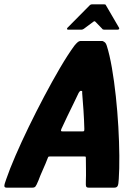

<svg xmlns="http://www.w3.org/2000/svg" viewBox="-54 -861 623 881"><path d="M-24 0Q-34 0 -34 -8Q-34 -16 -25 -40Q-10 -84 17 -146.5Q44 -209 78 -279Q112 -349 149 -419Q186 -489 221.5 -549.5Q257 -610 287 -651Q295 -661 302 -667Q309 -673 317 -673H416Q424 -670 428.5 -665.5Q433 -661 436 -651Q449 -610 459.5 -549.5Q470 -489 477.5 -419Q485 -349 489 -279Q493 -209 493.5 -146.5Q494 -84 491 -40Q490 -16 486 -8Q482 0 471 0H353Q344 0 341.5 -5Q339 -10 340 -32Q341 -54 340.5 -84Q340 -114 340 -133Q340 -141 339 -142Q338 -143 331 -143H177Q170 -143 168.5 -142Q167 -141 164 -133Q157 -114 143.5 -84Q130 -54 122 -32Q113 -10 108.5 -5Q104 0 95 0ZM234 -258H324Q331 -258 332 -260.5Q333 -263 333 -270Q332 -310 329 -355.5Q326 -401 323 -435Q325 -444 319 -444H315Q313 -444 307 -435Q297 -413 283 -385Q269 -357 255 -327.5Q241 -298 228 -270Q225 -263 226 -260.5Q227 -258 234 -258ZM258 -725Q254 -725 253.5 -728Q253 -731 256 -734L358 -837Q362 -841 367 -841H425Q431 -841 432 -837L492 -734Q494 -731 492.5 -728Q491 -725 486 -725H423Q417 -725 415 -729L384 -761Q380 -766 374 -761L331 -729Q325 -725 321 -725Z"/></svg>

Font: Glory ExtraBold
Style: Italic
Weight: 800
Italic angle: -12°
Version: Version 1.011